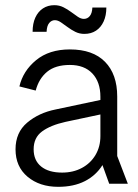

<svg xmlns="http://www.w3.org/2000/svg" viewBox="-20 -710 534 742"><path d="M205 12Q133 12 86.5 -27Q40 -66 40 -133Q40 -198 85 -236Q130 -274 195 -287L412 -333V-277L233 -239Q175 -226 142.5 -202Q110 -178 110 -133Q110 -90 139 -66.5Q168 -43 220 -43Q263 -43 296.5 -61Q330 -79 349 -111Q368 -143 368 -184V-336Q368 -393 337 -426Q306 -459 250 -459Q194 -459 162 -432.5Q130 -406 118 -360L55 -376Q69 -436 119.5 -477.5Q170 -519 250 -519Q339 -519 386 -471Q433 -423 433 -337V-107L474 0H402L376 -72Q351 -32 308 -10Q265 12 205 12ZM306 -579Q287 -579 271 -587Q255 -595 241 -605.5Q227 -616 215 -624Q203 -632 192 -632Q179 -632 170 -621Q161 -610 160 -587H106Q106 -619 116.5 -642Q127 -665 146 -677.5Q165 -690 190 -690Q209 -690 225 -682Q241 -674 255 -663.5Q269 -653 281 -645Q293 -637 304 -637Q318 -637 327 -648Q336 -659 337 -681H391Q391 -650 380.5 -627Q370 -604 351 -591.5Q332 -579 306 -579Z"/></svg>

Font: TikTok Sans Light
Style: Regular
Weight: 300
Version: Version 4.000